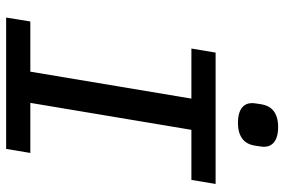

<svg xmlns="http://www.w3.org/2000/svg" viewBox="-174 -774 947 640"><g transform="rotate(90 300.0 -453.5)"><path d="M475.9 0 489.3 -80.6H322.4L412.3 -617.5H579.2L592.7 -698.2H154.8L141.3 -617.5H308.2L218.4 -80.6H51.1L38 0ZM323.2 -819.6C323.2 -794 340.6 -772.7 389.2 -772.7C438.6 -772.7 459.5 -796.9 464.5 -826.7C466.3 -838.8 468.8 -852.3 468.8 -859.4C468.8 -884.9 451.7 -906.6 402.7 -906.6C353.7 -906.6 332.4 -882.5 327.4 -852.3C325.6 -840.6 323.2 -826.7 323.2 -819.6Z"/></g></svg>

Font: Margiela Mono Italic Medium It
Style: Regular
Weight: 500
Designer: Mike Abbink, Paul van der Laan, Pieter van Rosmalen
Foundry: Bold Monday
Version: Version 2.003 2021